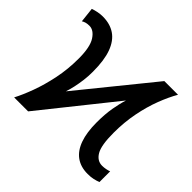

<svg xmlns="http://www.w3.org/2000/svg" viewBox="-137 -705 874 874"><g transform="rotate(45 300.0 -268.0)"><path d="M524 10Q479 10 448.5 -12Q418 -34 402.5 -77.5Q387 -121 387 -185Q387 -238 394 -278.5Q401 -319 411 -350L131 0H41Q60 -36 79 -87.5Q98 -139 111 -201.5Q124 -264 124 -333Q124 -407 102.5 -440Q81 -473 53 -473Q40 -473 31 -470.5Q22 -468 14 -463L6 -535Q17 -539 33.5 -542.5Q50 -546 66 -546Q113 -546 145.5 -524Q178 -502 195 -456Q212 -410 212 -336Q212 -306 208.5 -279.5Q205 -253 200 -230Q195 -207 188 -186L472 -536H560Q538 -498 518.5 -447Q499 -396 487 -335Q475 -274 475 -206Q475 -126 493.5 -94.5Q512 -63 544 -63Q556 -63 568.5 -65.5Q581 -68 588 -71V-2Q575 3 559.5 6.5Q544 10 524 10Z"/></g></svg>

Font: Noto Sans Mono
Style: Regular
Weight: 400
Designer: Monotype Design Team
Foundry: Monotype Imaging Inc.
Version: Version 2.014